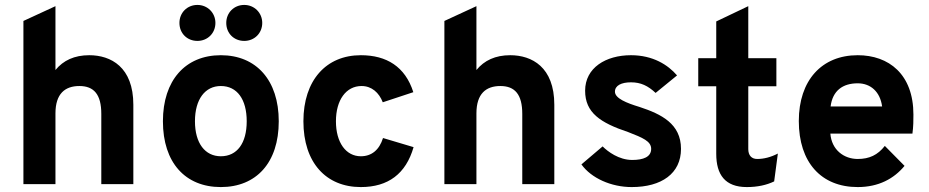

<svg xmlns="http://www.w3.org/2000/svg" viewBox="-20 -747 3771 779"><path d="M75 0H205V-287C205 -367 244 -398 302 -398C361 -398 391 -364 391 -285V0H521V-322C521 -475 430 -523 342 -523C282 -523 237 -502 205 -463V-722L75 -662Z M781 -581C822 -581 854 -612 854 -654C854 -695 822 -727 781 -727C739 -727 708 -695 708 -654C708 -612 739 -581 781 -581ZM971 -581C1012 -581 1044 -612 1044 -654C1044 -695 1012 -727 971 -727C929 -727 898 -695 898 -654C898 -612 929 -581 971 -581ZM876 12C1020 12 1111 -87 1111 -255C1111 -421 1020 -523 876 -523C732 -523 641 -421 641 -255C641 -87 732 12 876 12ZM876 -113C812 -113 771 -166 771 -255C771 -344 812 -398 876 -398C942 -398 981 -344 981 -255C981 -166 942 -113 876 -113Z M1444 12C1555 12 1627 -42 1658 -150L1534 -187C1519 -139 1488 -113 1444 -113C1384 -113 1343 -168 1343 -255C1343 -341 1384 -398 1447 -398C1488 -398 1518 -371 1533 -332L1657 -373C1624 -477 1548 -523 1444 -523C1303 -523 1211 -421 1211 -255C1211 -87 1303 12 1444 12Z M1783 0H1913V-287C1913 -367 1952 -398 2010 -398C2069 -398 2099 -364 2099 -285V0H2229V-322C2229 -475 2138 -523 2050 -523C1990 -523 1945 -502 1913 -463V-722L1783 -662Z M2543 12C2664 12 2743 -43 2743 -143C2743 -245 2663 -284 2575 -313C2522 -329 2475 -348 2475 -375C2475 -400 2501 -413 2540 -413C2580 -413 2609 -399 2640 -370L2727 -441C2690 -484 2629 -523 2540 -523C2438 -523 2354 -472 2354 -379C2354 -290 2415 -249 2529 -211C2588 -188 2622 -174 2622 -143C2622 -110 2590 -98 2545 -98C2491 -98 2446 -132 2425 -153L2339 -80C2379 -24 2460 12 2543 12Z M3010 12C3053 12 3090 4 3121 -11L3136 -124C3107 -109 3079 -102 3052 -102C3029 -102 3016 -117 3016 -142V-397H3130V-511H3016V-722L2886 -660V-511H2813V-397H2886V-123C2886 -38 2922 12 3010 12Z M3460 12C3545 12 3607 -22 3650 -74L3570 -155C3541 -118 3507 -102 3460 -102C3404 -102 3354 -139 3349 -205H3682C3686 -233 3686 -262 3686 -282C3686 -446 3586 -523 3460 -523C3314 -523 3221 -421 3221 -256C3221 -88 3312 12 3460 12ZM3350 -315C3358 -379 3399 -409 3460 -409C3512 -409 3551 -375 3559 -315Z"/></svg>

Font: Overpass ExtraBold
Style: Regular
Weight: 800
Designer: Delve Withrington, Thomas Jockin
Foundry: Delve Fonts
Version: Version 3.000;DELV;Overpass